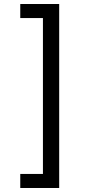

<svg xmlns="http://www.w3.org/2000/svg" viewBox="-20 -802 455 957"><path d="M81 65H194V-712H81V-782H275V135H81Z"/></svg>

Font: ugurmukhi05
Style: Book
Weight: 400
Designer: Jelle Bosma - Monotype Design Team
Foundry: Monotype Imaging Inc.
Version: Version 2.003